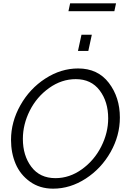

<svg xmlns="http://www.w3.org/2000/svg" viewBox="-20 -1125 762 1150"><path d="M390 -1058 400 -1105H675L665 -1058ZM447 -820 468 -917H530L509 -820ZM46 -287Q46 -395 102 -494.5Q158 -594 251.5 -654.5Q345 -715 448 -715Q566 -715 632 -628.5Q698 -542 698 -421Q698 -313 642.5 -214.5Q587 -116 494 -55.5Q401 5 298 5Q218 5 159.5 -37Q101 -79 73.5 -144Q46 -209 46 -287ZM628 -416Q628 -516 577 -583.5Q526 -651 434 -651Q349 -651 274.5 -598Q200 -545 158.5 -462.5Q117 -380 117 -293Q117 -193 168 -125.5Q219 -58 312 -58Q397 -58 471 -111.5Q545 -165 586.5 -247.5Q628 -330 628 -416Z"/></svg>

Font: Raleway-v4020
Style: Italic
Weight: 400
Italic angle: -12°
Designer: Matt McInerney, Pablo Impallari, Rodrigo Fuenzalida
Foundry: Matt McInerney, Pablo Impallari, Rodrigo Fuenzalida
Version: Version 4.020;PS 004.020;hotconv 1.0.88;makeotf.lib2.5.64775